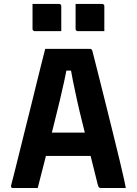

<svg xmlns="http://www.w3.org/2000/svg" viewBox="-20 -948 690 968"><path d="M148.7 -279.6H363.9Q379.5 -279.6 394.8 -279.6Q410.1 -279.6 424.7 -279.6L459.6 -288.7L474.1 -224.6L487.6 -161.7H158Q155 -161.7 152.5 -163.2Q150 -164.7 148.5 -167.2Q147 -169.7 147 -172.7ZM170.1 0Q138.8 0 107.1 0Q75.4 0 43.9 0Q41.7 0 39.7 -1.1Q37.6 -2.3 36.2 -5.3Q34.9 -8.3 35.9 -13.1Q42.6 -38.4 53.3 -80.6Q64 -122.9 77.1 -176.3Q90.3 -229.7 105.2 -289.4Q120.2 -349.2 135.1 -408.9Q150 -468.7 163.6 -524.7Q177.2 -580.6 188.7 -625.9Q200.3 -671.1 207.9 -701.5Q264.9 -701.5 325.7 -701.5Q386.4 -701.5 434 -701.5Q438 -701.5 440.1 -700Q442.2 -698.5 443.6 -696.4Q445 -694.3 446 -690.5Q460.1 -633.5 476.3 -570.6Q492.4 -507.7 509.5 -438.4Q526.5 -369.2 545.3 -294.3Q564 -219.4 583.2 -139.4Q590.7 -105.6 599.1 -71Q607.6 -36.3 614.3 0Q586.2 0 553 0Q519.8 0 490.9 0Q485.2 0 481.8 -1.5Q478.4 -3 476.5 -7Q474.6 -11 472.4 -18.9Q449.6 -109.8 430.7 -186.6Q411.7 -263.3 395.8 -327.1Q379.8 -390.8 368.2 -443.5Q356.6 -496.1 348 -538.9Q339.3 -581.7 333.6 -615.9L373.5 -592H279.8L318.9 -615.8Q313 -581.6 303.9 -539.4Q294.7 -497.2 282.2 -444.2Q269.6 -391.2 253 -325.6Q236.4 -260.1 216.1 -179.3Q195.7 -98.6 170.1 0ZM144 -928.1Q177 -928.1 211 -928.1Q244.9 -928.1 277.9 -928.1Q281.9 -928.1 283.9 -926.6Q285.9 -925.1 287.4 -923.1Q288.9 -921.1 288.9 -917.1V-790.9Q255.9 -790.9 222 -790.9Q188 -790.9 155 -790.9Q152 -790.9 149.5 -792.4Q147 -793.9 145.5 -796.4Q144 -798.9 144 -801.9ZM361.1 -928.1Q394.1 -928.1 428 -928.1Q462 -928.1 495 -928.1Q499 -928.1 501 -926.6Q503 -925.1 504.5 -923.1Q506 -921.1 506 -917.1V-790.9Q473 -790.9 439 -790.9Q405.1 -790.9 372.1 -790.9Q369.1 -790.9 366.6 -792.4Q364.1 -793.9 362.6 -796.4Q361.1 -798.9 361.1 -801.9Z"/></svg>

Font: Recursive Sans Linear Light
Style: Regular
Weight: 300
Version: Version 1.085